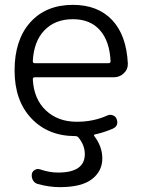

<svg xmlns="http://www.w3.org/2000/svg" viewBox="-20 -550 611 790"><path d="M280 -471Q207 -471 163 -425.5Q119 -380 115 -298Q115 -290 123 -290H426Q435 -290 435 -298Q431 -381 391 -426Q351 -471 280 -471ZM290 10Q178 10 109 -63Q40 -136 40 -260Q40 -386 104.5 -458Q169 -530 280 -530Q382 -530 441 -468Q500 -406 506 -289Q507 -265 489.5 -248.5Q472 -232 448 -232H123Q115 -232 115 -224Q119 -143 168.5 -96Q218 -49 296 -49Q365 -49 422 -75Q433 -80 444.5 -75.5Q456 -71 460 -60Q470 -32 443 -20Q405 -4 371 3Q364 5 368 10Q401 53 401 102Q401 154 358.5 187Q316 220 226 220Q182 220 135 207Q122 203 115.5 191.5Q109 180 111 166Q113 155 123.5 149Q134 143 145 147Q184 160 219 160Q329 160 329 84Q329 48 303 16Q298 10 290 10Z"/></svg>

Font: Rounded Mplus 1c
Style: Regular
Weight: 400
Version: Version 1.059.20150529